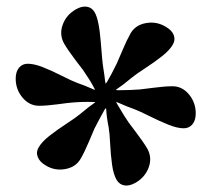

<svg xmlns="http://www.w3.org/2000/svg" viewBox="-20 -767 637 591"><path d="M344.7 -489.3Q379.9 -489.3 410.6 -491.7Q416 -492.2 451.9 -496.8Q487.8 -501.5 510.7 -501.5Q541 -501.5 561.8 -476.3Q582.5 -451.2 582.5 -418Q582.5 -396.5 572.3 -384.3Q562 -372.1 545.4 -372.1Q525.9 -372.1 498.5 -383.1Q471.2 -394 439.9 -409.7Q408.7 -425.3 394 -430.7Q369.1 -439.5 343.3 -451.2Q337.9 -453.6 337.6 -453.4Q337.4 -453.1 339.8 -448.2Q364.7 -405.8 375.5 -390.6Q377.4 -387.7 399.7 -358.4Q421.9 -329.1 433.6 -309.1Q448.7 -281.7 437.7 -251.7Q426.8 -221.7 397.5 -204.6Q378.4 -193.8 363 -196.3Q347.7 -198.7 338.9 -213.4Q329.1 -230.5 325 -259.8Q320.8 -289.1 319.1 -324Q317.4 -358.9 314.5 -374.5Q307.6 -409.7 307.1 -429.2Q306.6 -437.5 301.8 -429.2Q282.2 -394 270.5 -370.6Q268.6 -366.2 254.4 -332.5Q240.2 -298.8 228.5 -278.8Q213.4 -252.4 180.9 -246.6Q148.4 -240.7 120.6 -257.8Q102.1 -268.6 96.2 -283.9Q90.3 -299.3 99.1 -313.5Q108.9 -330.6 131.8 -348.6Q154.8 -366.7 184.3 -386Q213.9 -405.3 226.1 -415.5Q255.9 -440.4 268.6 -448.7Q272 -451.2 272.7 -451.9Q273.4 -452.6 272.2 -452.9Q271 -453.1 266.1 -453.1Q232.4 -454.1 200.7 -451.2Q191.9 -450.7 157.5 -446Q123 -441.4 100.6 -441.4Q70.3 -441.4 49.3 -466.6Q28.3 -491.7 28.3 -524.9Q28.3 -546.4 38.6 -558.6Q48.8 -570.8 65.4 -570.8Q85 -570.8 112.3 -560.1Q139.6 -549.3 170.9 -533.4Q202.1 -517.6 216.8 -512.2Q240.7 -503.9 266.1 -492.7Q272 -489.7 272.2 -490.5Q272.5 -491.2 269 -497.6Q258.3 -518.6 235.4 -551.8Q233.9 -553.7 211.2 -583.5Q188.5 -613.3 176.8 -633.8Q162.1 -661.1 173.1 -691.2Q184.1 -721.2 212.9 -737.8Q231.9 -749 247.6 -746.3Q263.2 -743.7 271.5 -729Q284.7 -706.1 290 -639.6Q295.4 -573.2 296.4 -568.4Q303.2 -523.9 303.7 -516.1Q304.7 -509.8 305.2 -509.5Q305.7 -509.3 309.6 -515.1Q324.2 -540 339.8 -572.3Q343.3 -579.6 356.9 -612.1Q370.6 -644.5 381.8 -664.1Q397 -690.4 429.7 -696Q462.4 -701.7 490.2 -684.6Q509.3 -673.8 514.9 -658.7Q520.5 -643.6 511.7 -629.4Q502 -612.3 478.8 -594Q455.6 -575.7 426.3 -556.6Q397 -537.6 384.8 -527.3Q357.9 -504.9 342.3 -494.6Q339.4 -492.7 338.4 -491.9Q337.4 -491.2 337.6 -490.5Q337.9 -489.7 339.6 -489.5Q341.3 -489.3 344.7 -489.3Z"/></svg>

Font: Cooper* SemiBold
Style: Italic
Weight: 600
Italic angle: -7°
Designer: Owen Earl
Foundry: indestructible type*
Version: Version 0.001